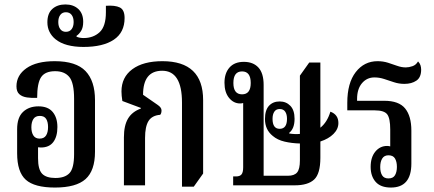

<svg xmlns="http://www.w3.org/2000/svg" viewBox="-20 -833 1949 863"><path d="M227 10Q135 10 96 -25Q57 -60 57 -144V-252Q57 -305 83.5 -330Q110 -355 153 -355Q196 -355 217 -329.5Q238 -304 238 -262Q238 -219 219.5 -194.5Q201 -170 164 -170Q157 -170 151 -171V-122Q151 -71 169.5 -52Q188 -33 229 -33Q272 -33 292.5 -55Q313 -77 313 -140V-389Q313 -461 291.5 -487Q270 -513 228 -513Q183 -513 165 -486.5Q147 -460 147 -393Q123 -392 101.5 -395Q80 -398 67 -409.5Q54 -421 54 -445Q54 -495 99 -526.5Q144 -558 226 -558Q322 -558 364.5 -513.5Q407 -469 407 -383V-151Q407 -66 364.5 -28Q322 10 227 10ZM158 -210Q178 -210 187 -224Q196 -238 196 -262Q196 -285 187.5 -298.5Q179 -312 159 -312Q139 -312 130 -298Q121 -284 121 -261Q121 -238 130 -224Q139 -210 158 -210Z M355 -622Q315 -622 283 -630.5Q251 -639 229 -657Q212 -671 202.5 -690Q193 -709 193 -733Q193 -773 215.5 -793Q238 -813 274 -813Q310 -813 332 -792.5Q354 -772 354 -735Q354 -709 344.5 -694Q335 -679 324 -672V-668Q338 -662 356 -662Q399 -662 427.5 -688Q456 -714 456 -778V-807Q497 -810 518.5 -799.5Q540 -789 540 -752Q540 -687 491.5 -654.5Q443 -622 355 -622ZM276 -690Q293 -690 302 -702Q311 -714 311 -734Q311 -754 302 -766Q293 -778 276 -778Q260 -778 251 -766Q242 -754 242 -734Q242 -714 251 -702Q260 -690 276 -690Z M798 6V-372Q798 -515 709 -515Q623 -515 623 -407L688 -362Q706 -350 706 -337Q706 -323 700 -317Q663 -314 647.5 -289Q632 -264 632 -213V0H537V-216Q537 -269 555.5 -300Q574 -331 613 -345V-348L530 -379Q528 -391 527 -402Q526 -413 526 -422Q526 -486 575 -522Q624 -558 710 -558Q893 -558 893 -383V-53L851 6Z M1028 0V-40H1041Q1058 -40 1065.5 -49Q1073 -58 1073 -81V-370Q1067 -368 1059 -368Q1030 -368 1009.5 -393Q989 -418 989 -461Q989 -504 1011.5 -529.5Q1034 -555 1076 -555Q1118 -555 1141.5 -529.5Q1165 -504 1165 -451V-43H1274Q1303 -43 1315.5 -58Q1328 -73 1328 -112V-188Q1291 -189 1259 -196.5Q1227 -204 1206 -222Q1171 -250 1171 -298Q1171 -338 1189 -357.5Q1207 -377 1237 -377Q1266 -377 1285 -357.5Q1304 -338 1304 -299Q1304 -255 1280 -236V-233Q1305 -229 1328 -231V-493L1370 -552H1420V-259Q1451 -284 1465 -331Q1501 -318 1501 -280Q1501 -253 1479 -231Q1457 -209 1420 -197V-124Q1420 -52 1392 -26Q1364 0 1305 0ZM1068 -409Q1107 -409 1107 -460Q1107 -512 1068 -512Q1029 -512 1029 -460Q1029 -409 1068 -409ZM1237 -254Q1270 -254 1270 -299Q1270 -319 1262 -331Q1254 -343 1237 -343Q1221 -343 1213 -331Q1205 -319 1205 -299Q1205 -254 1237 -254Z M1737 10Q1691 10 1668.5 -15.5Q1646 -41 1646 -83Q1646 -126 1667 -151.5Q1688 -177 1720 -177Q1727 -177 1734 -175V-251Q1734 -301 1720.5 -319Q1707 -337 1664 -337H1541V-371Q1541 -460 1579 -509Q1617 -558 1677 -558Q1702 -558 1724 -551Q1746 -544 1765.5 -537Q1785 -530 1804 -530Q1818 -530 1834 -535.5Q1850 -541 1859 -557Q1867 -549 1870 -539.5Q1873 -530 1873 -520Q1873 -485 1851.5 -470.5Q1830 -456 1798 -456Q1773 -456 1750.5 -463.5Q1728 -471 1706.5 -478Q1685 -485 1663 -485Q1629 -485 1607 -459Q1585 -433 1585 -388V-380H1707Q1773 -380 1801 -345.5Q1829 -311 1829 -246V-98Q1829 10 1737 10ZM1726 -31Q1747 -31 1755.5 -45.5Q1764 -60 1764 -83Q1764 -106 1755.5 -120.5Q1747 -135 1726 -135Q1707 -135 1698 -120.5Q1689 -106 1689 -82Q1689 -59 1697.5 -45Q1706 -31 1726 -31Z"/></svg>

Font: Noto Serif Thai ExtraCondensed Medium
Style: Regular
Weight: 500
Width: 2
Designer: Monotype Design Team
Foundry: Monotype Imaging Inc.
Version: Version 2.002; ttfautohint (v1.8.4.7-5d5b)